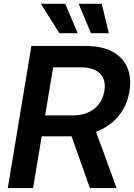

<svg xmlns="http://www.w3.org/2000/svg" viewBox="-20 -963 687 983"><path d="M20 0 140.6 -727.5H419.9Q501 -727.5 554.7 -699Q608.4 -670.4 631.3 -618.2Q654.3 -565.9 642.6 -495.1Q630.9 -424.3 589.8 -372.8Q548.8 -321.3 484.6 -293.2Q420.4 -265.1 338.4 -265.1H140.1L157.7 -372.1H353.5Q397.9 -372.1 431.9 -387.5Q465.8 -402.8 486.8 -430.9Q507.8 -459 514.2 -496.6Q523.9 -554.7 492.2 -586.4Q460.4 -618.2 393.6 -618.2H252L149.4 0ZM440.4 0 323.7 -328.6H457L577.1 0ZM445.8 -793 382.8 -943.4H501L537.1 -793ZM284.2 -793 189.5 -943.4H314L377.9 -793Z"/></svg>

Font: Inter 28pt SemiBold
Style: Italic
Weight: 600
Italic angle: -9.3988°
Designer: Rasmus Andersson
Foundry: rsms
Version: Version 4.001;git-66647c0bb